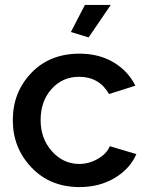

<svg xmlns="http://www.w3.org/2000/svg" viewBox="-20 -750 599 780"><path d="M340 -598 268 -620 325 -730H430ZM303 10Q184 10 108 -69.5Q32 -149 32 -262Q32 -375 107 -453.5Q182 -532 303 -532Q382 -532 441 -497Q500 -462 530 -402L423 -368Q383 -438 301 -438Q234 -438 189.5 -388.5Q145 -339 145 -262Q145 -187 191 -135.5Q237 -84 302 -84Q342 -84 378 -105Q414 -126 426 -156L534 -124Q508 -64 446 -27Q384 10 303 10Z"/></svg>

Font: Raleway-v4020 SemiBold
Style: Regular
Weight: 600
Designer: Matt McInerney, Pablo Impallari, Rodrigo Fuenzalida
Foundry: Matt McInerney, Pablo Impallari, Rodrigo Fuenzalida
Version: Version 4.020;PS 004.020;hotconv 1.0.88;makeotf.lib2.5.64775